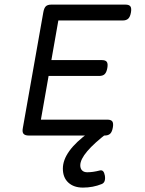

<svg xmlns="http://www.w3.org/2000/svg" viewBox="-20 -600 640 850"><path d="M207.5 -579.6Q190.9 -579.6 183.1 -572.3Q175.3 -564.9 171.9 -546.4L81.1 -33.2Q77.6 -15.1 84.2 -7.6Q90.8 0 107.4 0H442.9Q459.5 0 467.8 -8.1Q476.1 -16.1 479.5 -35.2Q482.9 -54.2 477.3 -62.3Q471.7 -70.3 455.1 -70.3H161.1L238.3 -509.3H522.5Q539.1 -509.3 547.6 -517.3Q556.2 -525.4 559.6 -544.4Q563 -563.5 557.4 -571.5Q551.8 -579.6 535.2 -579.6ZM185.1 -334 172.9 -263.7H418.5Q435.1 -263.7 443.4 -271.7Q451.7 -279.8 455.1 -298.8Q458.5 -317.9 452.9 -325.9Q447.3 -334 430.7 -334ZM374 -13.7Q258.3 69.8 258.3 146.5Q258.3 186 282.5 208.3Q306.6 230.5 347.2 230.5Q391.6 230.5 430.2 214.8Q448.7 207.5 444.3 177.7Q441.9 164.1 436.5 158.2Q431.2 152.3 421.4 154.8Q391.1 162.6 366.2 162.6Q351.6 162.6 343.5 154.5Q335.4 146.5 335.4 131.8Q335.4 80.1 458.5 -13.7Z"/></svg>

Font: Courier Prime Sans
Style: Regular
Weight: 300
Italic angle: -10°
Designer: Alan Dague-Greene
Foundry: Quote-Unquote Apps
Version: Version 3.23